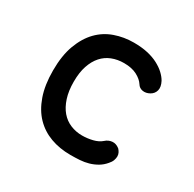

<svg xmlns="http://www.w3.org/2000/svg" viewBox="-130 -699 859 848"><g transform="rotate(30 300.0 -275.0)"><path d="M74 -275Q74 -351 94 -405Q114 -459 147.5 -493.5Q181 -528 226.5 -544Q272 -560 322 -560Q362 -560 393 -553Q424 -546 447.5 -533.5Q471 -521 487 -506Q503 -491 512 -475Q525 -450 520 -431Q515 -412 497 -402Q479 -392 461.5 -395Q444 -398 435 -413Q423 -432 396.5 -446Q370 -460 330 -460Q297 -460 269 -449Q241 -438 221 -415.5Q201 -393 189.5 -359Q178 -325 178 -278Q178 -231 189.5 -195.5Q201 -160 221 -136.5Q241 -113 269 -101.5Q297 -90 328 -90Q355 -90 381.5 -96.5Q408 -103 425 -118Q439 -131 458 -133Q477 -135 495 -121Q501 -115 505.5 -106.5Q510 -98 510 -88Q510 -78 506 -67Q502 -56 492 -45Q477 -27 458 -16Q439 -5 418 1Q397 7 374 8.5Q351 10 327 10Q271 10 225 -7Q179 -24 145.5 -58.5Q112 -93 93 -147Q74 -201 74 -275Z"/></g></svg>

Font: Maple Mono NL Medium
Style: Regular
Weight: 500
Monospace: yes
Designer: subframe7536
Version: Version 7.000